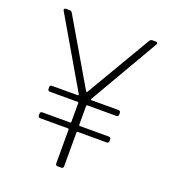

<svg xmlns="http://www.w3.org/2000/svg" viewBox="-129 -796 792 891"><g transform="rotate(20 266.5 -350.0)"><path d="M488 -700H470C465 -700 461 -697 458 -693L269 -372C268 -370 264 -370 263 -372L75 -693C72 -697 68 -700 63 -700H44C36 -700 33 -695 37 -688L236 -347C237 -345 236 -342 233 -342H105C99 -342 95 -338 95 -332V-323C95 -317 99 -313 105 -313H243C245 -313 247 -311 247 -309V-215C247 -213 245 -211 243 -211H105C99 -211 95 -207 95 -201V-192C95 -186 99 -182 105 -182H243C245 -182 247 -180 247 -178V-10C247 -4 251 0 257 0H276C282 0 286 -4 286 -10V-178C286 -180 288 -182 290 -182H434C440 -182 444 -186 444 -192V-201C444 -207 440 -211 434 -211H290C288 -211 286 -213 286 -215V-309C286 -311 288 -313 290 -313H434C440 -313 444 -317 444 -323V-332C444 -338 440 -342 434 -342H300C297 -342 296 -345 297 -347L495 -688C499 -695 496 -700 488 -700Z"/></g></svg>

Font: Barlow ExtraLight
Style: Regular
Weight: 275
Designer: Jeremy Tribby
Foundry: Tribby Type
Version: Version 1.422;hotconv 1.0.109;makeotfexe 2.5.65596